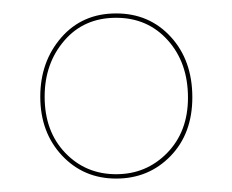

<svg xmlns="http://www.w3.org/2000/svg" viewBox="-20 -730 346 286"><path d="M153 -710Q202.5 -710 234.5 -675Q266.5 -640 266.5 -585Q266.5 -531 234 -497.5Q201.5 -464 153 -464Q104.5 -464 72.2 -498.5Q40 -533 40 -586Q40 -638 71.2 -674Q102.5 -710 153 -710ZM153 -703.5Q105 -703.5 75.8 -669.5Q46.5 -635.5 46.5 -586Q46.5 -534.5 77 -502.5Q107.5 -470.5 153 -470.5Q198 -470.5 229 -502.2Q260 -534 260 -584.5Q260 -636.5 230 -670Q200 -703.5 153 -703.5Z"/></svg>

Font: Fraunces 144pt Thin
Style: Regular
Weight: 100
Version: Version 1.000;[f99f86859]